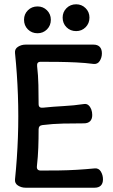

<svg xmlns="http://www.w3.org/2000/svg" viewBox="-20 -875 525 895"><path d="M455 -626Q455 -607 445 -591Q435 -575 416 -577Q377 -582 335.5 -584Q294 -586 252 -586.5Q210 -587 170 -587Q160 -587 156 -582Q152 -577 153 -567Q158 -524 159 -478.5Q160 -433 160 -390Q160 -380 165 -376Q170 -372 180 -373Q228 -378 276 -380.5Q324 -383 371 -390Q384 -392 392.5 -384.5Q401 -377 405.5 -365Q410 -353 410 -339Q410 -320 400 -310Q390 -300 371 -300Q323 -300 274.5 -299Q226 -298 178 -292Q169 -291 164.5 -286Q160 -281 160 -272Q160 -228 158.5 -186Q157 -144 152 -100Q151 -90 155.5 -85Q160 -80 170 -80Q212 -80 254 -80.5Q296 -81 338 -83.5Q380 -86 421 -90Q440 -92 450 -75.5Q460 -59 460 -39Q460 -20 450 -10Q440 0 421 0H99Q80 0 64 -10Q48 -20 50 -39Q60 -137 63.5 -235Q67 -333 63.5 -431.5Q60 -530 50 -628Q48 -647 64 -657Q80 -667 99 -667H416Q435 -667 445 -656.5Q455 -646 455 -626ZM155 -720Q128 -720 110 -738Q92 -756 92 -783Q92 -809 110 -827Q128 -845 155 -845Q181 -845 199 -827Q217 -809 217 -783Q217 -756 199 -738Q181 -720 155 -720ZM335 -730Q308 -730 290 -748Q272 -766 272 -793Q272 -819 290 -837Q308 -855 335 -855Q361 -855 379 -837Q397 -819 397 -793Q397 -766 379 -748Q361 -730 335 -730Z"/></svg>

Font: Winky Sans
Style: Regular
Weight: 400
Designer: Simon Atzbach
Foundry: typofactur
Version: Version 1.205